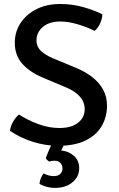

<svg xmlns="http://www.w3.org/2000/svg" viewBox="-20 -716 596 960"><path d="M30 -62Q32.5 -85 45.5 -107.5Q58.5 -130 75 -143.5Q118.5 -115 171.5 -95.5Q224.5 -76 276.5 -76Q337 -76 370.2 -102.2Q403.5 -128.5 403.5 -170Q403.5 -205 380 -232.2Q356.5 -259.5 312.5 -278L191.5 -329Q129 -355.5 91.5 -397Q54 -438.5 54 -502.5Q54 -557 82.8 -600.8Q111.5 -644.5 162.5 -670.2Q213.5 -696 280.5 -696Q343 -696 398 -680Q453 -664 492 -644.5Q491 -621.5 480.5 -598.8Q470 -576 453.5 -561.5Q414.5 -581 367.8 -594.8Q321 -608.5 282 -608.5Q226.5 -608.5 194.5 -581.5Q162.5 -554.5 162.5 -514.5Q162.5 -481.5 185.8 -460.5Q209 -439.5 246 -424L365.5 -374.5Q408 -356.5 442 -330Q476 -303.5 495.5 -268Q515 -232.5 515 -187.5Q515 -130.5 488 -85Q461 -39.5 407 -13.2Q353 13 270 13Q208 13 144.2 -7Q80.5 -27 30 -62ZM209 74.5Q215 57.5 225.5 33.2Q236 9 244.5 -6H308Q303 1 296.5 14.5Q290 28 286.5 36.5Q323.5 40 349.8 63.5Q376 87 376 124.5Q376 168 342 195.8Q308 223.5 256 223.5Q233 223.5 211.5 217.5Q190 211.5 177.5 203.5Q178.5 188.5 184.2 175Q190 161.5 198 151Q207.5 156.5 221 160.5Q234.5 164.5 248 164.5Q271.5 164.5 282 153Q292.5 141.5 292.5 126Q292.5 110 282 98.8Q271.5 87.5 250 87.5Q244 87.5 237.8 88.8Q231.5 90 227 92Q221 89 216 84.2Q211 79.5 209 74.5Z"/></svg>

Font: Signika Light
Style: Regular
Weight: 400
Version: Version 2.003;gftools[0.9.32]